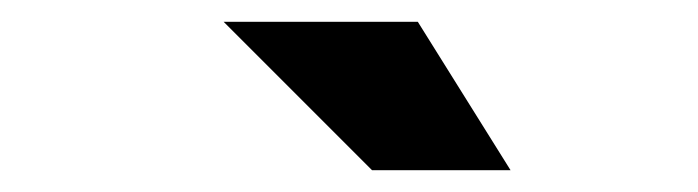

<svg xmlns="http://www.w3.org/2000/svg" viewBox="-20 -767 640 176"><path d="M321 -611 185 -747H363L448 -611Z"/></svg>

Font: Red Hat Display Black
Style: Italic
Weight: 900
Italic angle: -12°
Designer: Pentagram, MCKL
Foundry: Pentagram, MCKL
Version: Version 1.023; ttfautohint (v1.8.3)